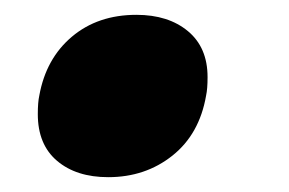

<svg xmlns="http://www.w3.org/2000/svg" viewBox="-20 -226 390 259"><path d="M33 -97Q31 -88 31 -72Q31 -31 57 -9Q83 13 126 13Q176 13 212.5 -16Q249 -45 258 -97Q260 -106 260 -122Q260 -162 233.5 -184Q207 -206 164 -206Q112 -206 77 -176.5Q42 -147 33 -97Z"/></svg>

Font: Geom Black
Style: Bold Italic
Weight: 900
Italic angle: -10°
Version: Version 1.102